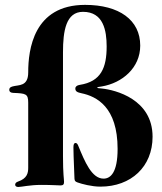

<svg xmlns="http://www.w3.org/2000/svg" viewBox="-20 -755 661 784"><path d="M389.9 7.1C515.6 7.1 603 -74.6 603 -196.7C603 -350.1 451 -387.8 396.3 -393.5C382.8 -394.9 377.1 -394.9 377.1 -397C377.1 -399.9 386.4 -400.6 395.6 -402C479.4 -416.2 552.6 -478 552.6 -568.9C552.6 -673.3 466.6 -735.1 327.4 -735.1C116.5 -735.1 95.2 -551.1 95.2 -459.5C95.2 -400.6 55.8 -409.1 31.2 -402C21.3 -399.1 17.8 -395.6 17.8 -387.8C17.8 -380.7 23.4 -376.1 34.1 -375.7C85.2 -373.6 95.2 -372.2 95.2 -335.9V-70.3C95.2 -48.3 90.9 -26.3 53.3 -13.5C45.5 -10.7 41.9 -6.4 41.9 -0.7C41.9 5 46.9 8.5 54.7 8.5C67.5 8.5 101.6 0 148.4 0C193.2 0 217.3 2.1 227.3 2.1C237.9 2.1 241.5 -2.1 241.5 -12.1C241.5 -24.1 237.2 -43.3 237.2 -117.2V-541.2C237.2 -628.6 249.3 -706.7 318.9 -706.7C402 -706.7 415.5 -630.7 415.5 -565.3C415.5 -478.7 392.8 -421.9 305.4 -408.4C294 -406.6 287.6 -401.3 287.6 -393.5C287.6 -381.4 296.2 -377.8 312.5 -374.3C374.3 -361.5 460.2 -318.2 460.2 -147C460.2 -49.7 431.1 -25.6 402.7 -25.6C354.4 -25.6 326 -95.9 300.4 -157.7C297.6 -164.8 294.7 -171.2 288.4 -171.2C282 -171.2 279.8 -164.1 279.8 -153.4C279.8 -147 280.5 -103.7 284.1 -25.6C284.8 -15.6 287.6 -13.5 296.9 -9.9C314.6 -3.6 354.4 7.1 389.9 7.1Z"/></svg>

Font: Margiela Serif
Style: Bold
Weight: 700
Designer: Andreas Faust, Stefan Endress
Version: Version 1.002;FEAKit 1.0